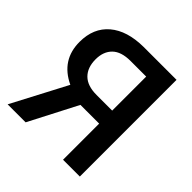

<svg xmlns="http://www.w3.org/2000/svg" viewBox="-189 -855 998 998"><g transform="rotate(45 310.5 -355.5)"><path d="M422.9 0V-265.6H285.2L147.9 0H15.6L174.3 -302.2Q50.3 -360.8 50.3 -494.1Q50.3 -596.2 117.4 -653.1Q184.6 -710 304.7 -710.9H546.4V0ZM173.3 -488.8Q173.3 -428.7 207 -395Q240.7 -361.3 308.1 -361.3H422.9V-611.3H308.1Q239.7 -611.3 206.5 -578.6Q173.3 -545.9 173.3 -488.8Z"/></g></svg>

Font: Roboto-o Medium
Style: Regular
Weight: 500
Designer: Google
Version: Version 2.134; 2016; ttfautohint (v1.6)